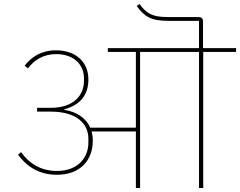

<svg xmlns="http://www.w3.org/2000/svg" viewBox="-20 -938 1198 958"><path d="M264 -66C382 -66 443 -140 443 -236C443 -253 441 -268 437 -282H658V0H679V-679H973V0H994V-679H1158V-698H993V-831C993 -846 986 -853 968 -853H815C742 -853 711 -870 676 -918L662 -908C700 -856 732 -834 819 -834H973V-698H518V-679H658V-301H430C408 -352 359 -381 300 -390V-392C379 -414 421 -462 421 -542C421 -628 359 -687 259 -687C187 -687 136 -654 103 -610L120 -597C150 -639 198 -668 260 -668C348 -668 399 -616 399 -547V-535C399 -462 347 -400 233 -400H165V-381H234C362 -381 421 -321 421 -246V-226C421 -152 369 -85 264 -85C182 -85 124 -124 85 -179L70 -166C114 -106 176 -66 264 -66Z"/></svg>

Font: IBM Plex Devanagari Thin
Style: Regular
Weight: 100
Designer: Mike Abbink, Paul van der Laan, Pieter van Rosmalen, Erin McLaughlin
Foundry: Bold Monday
Version: Version 1.0